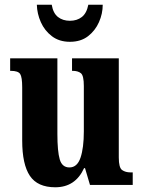

<svg xmlns="http://www.w3.org/2000/svg" viewBox="-20 -783 604 813"><path d="M214 10Q139 10 106.5 -38.5Q74 -87 74 -188V-413Q74 -456 65.5 -469.5Q57 -483 26 -483H23V-536H223V-216Q223 -142 233 -108Q243 -74 274 -74Q307 -74 321 -115.5Q335 -157 335 -227V-419Q335 -463 322.5 -473Q310 -483 288 -483H285V-536H483V-116Q483 -73 497 -63Q511 -53 533 -53H542V0H361L340 -71H336Q299 10 214 10ZM276 -606Q231 -606 200 -629.5Q169 -653 153 -689Q137 -725 136 -763H199Q205 -727 225.5 -711Q246 -695 276 -695Q306 -695 326.5 -711Q347 -727 354 -763H415Q415 -725 399 -689Q383 -653 352.5 -629.5Q322 -606 276 -606Z"/></svg>

Font: Noto Serif Myanmar ExtraCondensed ExtraBold
Style: Regular
Weight: 800
Width: 2
Designer: Ben Mitchell and the Monotype Design Team
Foundry: Monotype Imaging Inc.
Version: Version 2.106; ttfautohint (v1.8.4.7-5d5b)